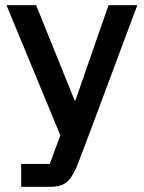

<svg xmlns="http://www.w3.org/2000/svg" viewBox="-20 -520 554 740"><path d="M61.7 200V111.7H171.7L212.5 1.7L5 -500H119.2L267.5 -133.3H270.8L398.3 -500H509.2L322.5 0L281.7 107.5Q265 153.3 242.9 176.7Q220.8 200 175 200Z"/></svg>

Font: Funnel Sans Light Medium
Style: Regular
Weight: 500
Version: Version 1.000